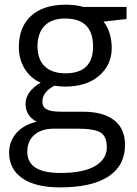

<svg xmlns="http://www.w3.org/2000/svg" viewBox="-20 -565 588 825"><path d="M311 -12.2H213.9Q158.2 -12.2 127.9 14.2Q97.7 40.5 97.2 86.9Q97.2 178.2 238.8 178.2Q338.9 178.2 388.7 148.4Q438.5 118.7 439 69.8Q439 21 412.1 4.4Q385.3 -12.2 311 -12.2ZM259.8 -485.4Q202.1 -485.4 171.9 -454.6Q141.6 -423.8 141.1 -366.2Q141.6 -308.6 172.9 -279.3Q204.1 -250 261.2 -250Q379.9 -250 379.9 -365.2Q379.9 -485.4 259.8 -485.4ZM89.8 -118.2Q89.8 -171.4 154.8 -210Q113.8 -226.6 86.9 -268.1Q61 -309.6 61 -361.8Q61 -449.2 113.8 -497.1Q166.5 -544.9 263.2 -544.9Q304.2 -544.9 338.9 -535.2H523.9V-483.4L424.8 -472.2Q460 -427.7 460 -357.4Q460 -287.1 406.2 -239.7Q352.5 -192.9 258.8 -192.9Q236.3 -192.9 213.9 -196.8Q162.1 -169.9 162.1 -127.9Q162.1 -105.5 180.7 -95.2Q199.2 -85 242.2 -85H336.9Q423.8 -85 470.7 -48.3Q517.6 -11.7 517.1 58.1Q517.1 146.5 445.8 193.4Q374.5 240.2 237.8 240.2Q132.8 240.2 76.2 201.2Q19.5 162.1 19 90.8Q19.5 42 50.8 6.3Q82 -29.3 138.2 -42Q117.2 -51.8 103.5 -71.3Q89.8 -90.8 89.8 -118.2Z"/></svg>

Font: OpenSansHebrew-Regular
Style: Regular
Weight: 400
Foundry: Ascender Corporation, Yanek Iontef
Version: Version 2.001;PS 002.001;hotconv 1.0.70;makeotf.lib2.5.58329